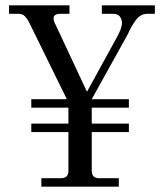

<svg xmlns="http://www.w3.org/2000/svg" viewBox="-20 -704 620 724"><path d="M136 0V-32H210Q238 -32 238 -60V-206H98V-238H238V-298H98V-330H232L93 -613Q84 -632 74.5 -642Q65 -652 49 -652H14V-684H242V-652H209Q182 -652 182 -635Q182 -624 190 -610L308 -358L420 -562Q440 -598 440 -617Q440 -630 432.5 -641Q425 -652 406 -652H364V-684H564V-652H536Q509 -652 491 -626.5Q473 -601 463 -577L326 -330H466V-298H326V-238H466V-206H326V-60Q326 -32 354 -32H428V0Z"/></svg>

Font: Old Standard TT
Style: Regular
Weight: 400
Designer: Alexey Kryukov <alexios@thessalonica.org.ru>
Version: Version 1.0